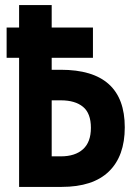

<svg xmlns="http://www.w3.org/2000/svg" viewBox="-20 -734 540 754"><path d="M55 0V-507H6V-626H55V-714H183V-626H345V-507H183V-460H219Q470 -460 470 -234Q470 -121 407.5 -60.5Q345 0 222 0ZM183 -120H219Q275 -120 306 -148Q337 -176 337 -232Q337 -289 306 -314.5Q275 -340 219 -340H183Z"/></svg>

Font: Noto Sans Mono ExtraCondensed
Style: Bold
Weight: 700
Width: 2
Designer: Monotype Design Team
Foundry: Monotype Imaging Inc.
Version: Version 2.014